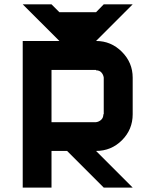

<svg xmlns="http://www.w3.org/2000/svg" viewBox="-20 -853 693 873"><path d="M451.7 0 285 -166.7H214.2V0H83.3V-666.7H250L83.3 -833.3H214.2L250 -797.5H416.7L451.7 -833.3H583.3L416.7 -666.7Q485 -666.7 534.2 -617.5Q583.3 -568.3 583.3 -500V-333.3Q583.3 -264.2 534.6 -215.4Q485.8 -166.7 416.7 -166.7L583.3 0ZM416.7 -297.5Q430 -299.2 440 -308.3Q450 -317.5 450 -333.3H451.7V-500Q450 -513.3 441.2 -523.3Q432.5 -533.3 416.7 -533.3V-535H214.2V-297.5Z"/></svg>

Font: 0xA000-Squareish
Style: Squareish-Bold
Weight: 700
Version: Version 0.1